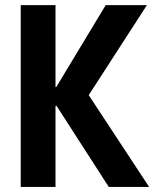

<svg xmlns="http://www.w3.org/2000/svg" viewBox="-20 -740 619 760"><path d="M62 0V-719.7H199.7V-396H233.4L189.5 -373.5L398.4 -719.7H561.5L306.2 -324.7V-401.4L570.3 0H410.6L189.5 -343.3L233.4 -320.8H199.7V0Z"/></svg>

Font: Reddit Sans Condensed
Style: Bold
Weight: 700
Designer: Stephen Hutchings
Foundry: Reddit
Version: Version 1.014